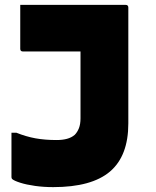

<svg xmlns="http://www.w3.org/2000/svg" viewBox="-20 -567 640 787"><path d="M495 -547Q506 -547 506 -536V-61Q506 72 431 136Q356 200 198 200Q159 200 123.5 195Q88 190 63 182Q38 174 30 167Q27 164 27 159V-23H47Q87 -7 125.5 0Q164 7 212 7Q236 7 254.5 2Q273 -3 286 -14Q297 -25 303.5 -41.5Q310 -58 310 -82V-356H74Q63 -356 63 -367V-547Z"/></svg>

Font: Recursive Mn Lnr St Blk
Style: Regular
Weight: 900
Monospace: yes
Version: Version 1.079;hotconv 1.0.112;makeotfexe 2.5.65598; ttfautoh